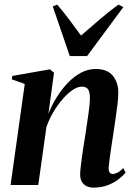

<svg xmlns="http://www.w3.org/2000/svg" viewBox="-20 -822 592 853"><path d="M195 -316.5Q209.5 -353.5 231.2 -388.8Q253 -424 280.2 -452.8Q307.5 -481.5 339 -498.5Q370.5 -515.5 405.5 -515.5Q456.5 -515.5 481 -485.8Q505.5 -456 505.5 -411Q505.5 -387.5 502.2 -359.8Q499 -332 494.2 -301Q489.5 -270 485 -238Q480.5 -209 475.8 -177.5Q471 -146 467.5 -119.5Q464 -93 462.5 -77.5Q462.5 -61 467.5 -55Q472.5 -49 481 -49Q490 -49 502 -55Q514 -61 527.5 -75.5L538 -55.5Q526 -40.5 506.2 -25.2Q486.5 -10 458.5 0.8Q430.5 11.5 394 11.5Q380 11.5 366.5 5.8Q353 0 344.5 -13Q336 -26 336 -47.5Q336 -57 338 -76.2Q340 -95.5 343.5 -120.8Q347 -146 351.2 -173Q355.5 -200 359.5 -224.5Q363 -250.5 366.8 -274.8Q370.5 -299 373.5 -320.2Q376.5 -341.5 378 -358.5Q379.5 -375.5 379.5 -386Q379.5 -403 376.2 -414.2Q373 -425.5 365.2 -431.2Q357.5 -437 343 -437Q324 -437 301.5 -421.5Q279 -406 256.8 -380Q234.5 -354 215.8 -322Q197 -290 186 -256.5L150 0H27L90 -449L32.5 -469.5L34.5 -484.5L201.5 -514L220 -499ZM290 -573 214.5 -793.5 234 -801.5Q259 -773 286 -737Q313 -701 340 -664Q379.5 -698 419.8 -733Q460 -768 506 -801.5L528 -790.5L367 -573Z"/></svg>

Font: Merriweather 144pt SemiBold
Style: Italic
Weight: 600
Italic angle: -7.8°
Version: Version 2.101